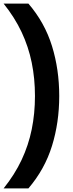

<svg xmlns="http://www.w3.org/2000/svg" viewBox="-37 -828 405 1068"><path d="M-17 220Q44.5 143.5 83 61.8Q121.5 -20 139.5 -108.5Q157.5 -197 157.5 -294Q157.5 -391 139.5 -479.5Q121.5 -568 83 -649.8Q44.5 -731.5 -17 -808H121Q212 -702 252.2 -571.8Q292.5 -441.5 292.5 -294Q292.5 -146.5 252.2 -16.5Q212 113.5 121 220Z"/></svg>

Font: Encode Sans Condensed Thin SemiBold
Style: Regular
Weight: 600
Version: Version 3.002